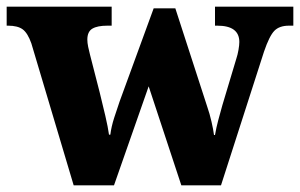

<svg xmlns="http://www.w3.org/2000/svg" viewBox="-25 -556 900 576"><path d="M69 -426Q58 -457 43 -468Q28 -479 -1 -479H-5V-536H310V-479H297Q267 -479 252 -470Q237 -461 237 -437Q237 -428 239.5 -415.5Q242 -403 245 -392L274 -279Q283 -243 291 -208.5Q299 -174 302 -152H306Q309 -176 317.5 -202.5Q326 -229 334 -252L436 -531H501L597 -235Q604 -215 609.5 -191Q615 -167 617 -151H620Q624 -174 629.5 -194.5Q635 -215 642 -240L684 -380Q688 -392 690.5 -406.5Q693 -421 693 -430Q693 -479 627 -479H620V-536H855V-479H842Q813 -479 798 -463.5Q783 -448 767 -401L638 0H519L421 -297L317 0H196Z"/></svg>

Font: Noto Serif Devanagari ExtraBold
Style: Regular
Weight: 800
Designer: Universal Thirst, Indian Type Foundry and the Monotype Design Team
Foundry: Monotype Imaging Inc.
Version: Version 2.004; ttfautohint (v1.8.4.7-5d5b)